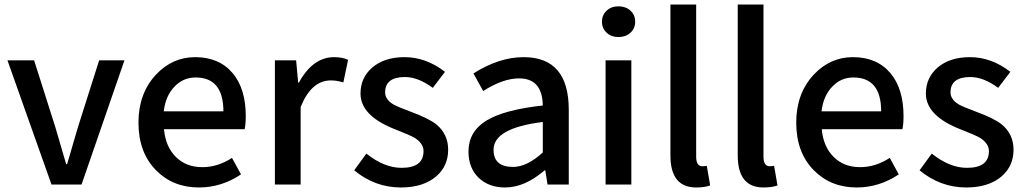

<svg xmlns="http://www.w3.org/2000/svg" viewBox="-20 -817 4542 850"><path d="M13 -550H131L225 -254L273 -90H277L325 -254L419 -550H531L341 0H208Z M671 -63Q593 -142 593 -274Q593 -403 670 -486Q743 -564 844 -564Q951 -564 1011 -492Q1068 -423 1068 -303Q1068 -267 1063 -245H706Q713 -167 759 -122Q804 -77 876 -77Q944 -77 1007 -118L1047 -45Q960 13 861 13Q746 13 671 -63ZM969 -324Q969 -474 846 -474Q792 -474 754 -435Q713 -394 705 -324Z M1197 -550H1291L1300 -451H1303Q1365 -564 1459 -564Q1496 -564 1521 -552L1500 -452Q1472 -461 1445 -461Q1358 -461 1311 -343V0H1197Z M1548 -63 1602 -137Q1681 -74 1758 -74Q1855 -74 1855 -148Q1855 -181 1817 -206Q1795 -219 1733 -243Q1576 -303 1576 -403Q1576 -473 1628 -518Q1682 -564 1771 -564Q1866 -564 1950 -499L1896 -428Q1831 -476 1773 -476Q1685 -476 1685 -408Q1685 -377 1721 -355Q1740 -344 1802 -321Q1880 -292 1912 -266Q1964 -223 1964 -154Q1964 -82 1911 -36Q1853 13 1755 13Q1640 13 1548 -63Z M2099 -30Q2054 -74 2054 -146Q2054 -234 2133 -283Q2211 -331 2383 -350Q2381 -470 2278 -470Q2207 -470 2119 -414L2076 -492Q2190 -564 2298 -564Q2498 -564 2498 -331V0H2404L2394 -63H2391Q2303 13 2216 13Q2144 13 2099 -30ZM2383 -142V-277Q2165 -250 2165 -154Q2165 -78 2251 -78Q2313 -78 2383 -142Z M2661 -550H2775V0H2661ZM2666 -672Q2645 -691 2645 -721Q2645 -751 2666 -770Q2686 -789 2718 -789Q2750 -789 2771 -770Q2792 -751 2792 -721Q2792 -691 2771 -672Q2750 -653 2718 -653Q2686 -653 2666 -672Z M2948 -129V-797H3062V-123Q3062 -81 3090 -81Q3099 -81 3109 -83L3124 4Q3099 13 3062 13Q2948 13 2948 -129Z M3246 -129V-797H3360V-123Q3360 -81 3388 -81Q3397 -81 3407 -83L3422 4Q3397 13 3360 13Q3246 13 3246 -129Z M3583 -63Q3505 -142 3505 -274Q3505 -403 3582 -486Q3655 -564 3756 -564Q3863 -564 3923 -492Q3980 -423 3980 -303Q3980 -267 3975 -245H3618Q3625 -167 3671 -122Q3716 -77 3788 -77Q3856 -77 3919 -118L3959 -45Q3872 13 3773 13Q3658 13 3583 -63ZM3881 -324Q3881 -474 3758 -474Q3704 -474 3666 -435Q3625 -394 3617 -324Z M4051 -63 4105 -137Q4184 -74 4261 -74Q4358 -74 4358 -148Q4358 -181 4320 -206Q4298 -219 4236 -243Q4079 -303 4079 -403Q4079 -473 4131 -518Q4185 -564 4274 -564Q4369 -564 4453 -499L4399 -428Q4334 -476 4276 -476Q4188 -476 4188 -408Q4188 -377 4224 -355Q4243 -344 4305 -321Q4383 -292 4415 -266Q4467 -223 4467 -154Q4467 -82 4414 -36Q4356 13 4258 13Q4143 13 4051 -63Z"/></svg>

Font: `nÑOSM
Style: Regular
Weight: 500
Designer: Ryoko NISHIZUKA ¬âXZm¬º[P (kana & ideographs); Paul D. Hunt (Latin, Greek & Cyrillic); Wenlong ZHANG _ e¬á¬ü¬ô (bopomof
Foundry: Adobe Systems Incorporated
Version: Version 1.00 June 24, 2014, initial release